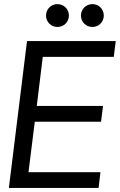

<svg xmlns="http://www.w3.org/2000/svg" viewBox="-20 -931 593 951"><path d="M23.9 0H468.3L477.5 -78.1H121.1L152.3 -328.1H480.5L490.2 -406.2H162.1L191.9 -649.4H543.5L553.2 -727.5H113.8ZM208 -854C208 -822.3 232.9 -797.4 264.6 -797.4C296.4 -797.4 321.3 -822.3 321.3 -854C321.3 -885.7 296.4 -910.6 264.6 -910.6C232.9 -910.6 208 -885.7 208 -854ZM380.9 -854C380.9 -822.3 405.8 -797.4 438 -797.4C469.2 -797.4 494.1 -822.3 494.1 -854C494.1 -885.7 469.2 -910.6 438 -910.6C405.8 -910.6 380.9 -885.7 380.9 -854Z"/></svg>

Font: Guggenheim Sans Display
Style: Italic
Weight: 400
Italic angle: -7°
Designer: Modified by Tom Baber under direction of Pentagram Design 2023
Foundry: rsms
Version: Version 1.001;Glyphs 3.1.2 (3151)